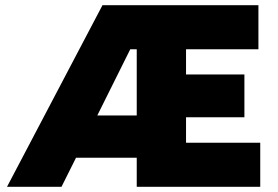

<svg xmlns="http://www.w3.org/2000/svg" viewBox="-20 -720 1073 740"><path d="M7 0 375 -700H976V-530H697V-433H922V-268H697V-170H983V0H507V-112H273L217 0ZM355 -275H507V-530H482Z"/></svg>

Font: Figtree Black
Style: Regular
Weight: 900
Designer: Erik Kennedy
Foundry: Erik Kennedy
Version: Version 2.001;gftools[0.9.30]